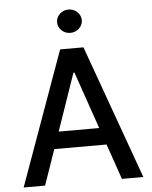

<svg xmlns="http://www.w3.org/2000/svg" viewBox="-61 -988 822 1039"><g transform="rotate(-5 350.0 -469.0)"><path d="M675.1 0H558.6L492.2 -192.5H208.1L141.3 0H24.9L286.6 -727.3H413.4ZM460.2 -284.8 353 -595.2H347.3L240.1 -284.8ZM350.1 -811.4Q322.4 -811.4 302.7 -830.1Q283 -848.7 283 -874.6Q283 -900.9 302.7 -919.6Q322.4 -938.2 350.1 -938.2Q377.5 -938.2 397.4 -919.6Q417.3 -900.9 417.3 -874.6Q417.3 -848.7 397.4 -830.1Q377.5 -811.4 350.1 -811.4Z"/></g></svg>

Font: Linik Sans Medium
Style: Regular
Weight: 500
Designer: Rasmus Andersson (font), Cristiano Sobral (main changes)
Foundry: rsms
Version: Version 3.018;June 1, 2022;FontCreator 14.0.0.2814 64-bit; t